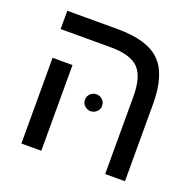

<svg xmlns="http://www.w3.org/2000/svg" viewBox="-110 -709 820 819"><g transform="rotate(20 300.0 -299.5)"><path d="M160.2 0H69.8V-389.2H160.2ZM540 0H450.2V-352.1Q450.2 -441.9 413.8 -479Q377.4 -516.1 288.1 -516.1H60.1V-599.1H289.1Q423.8 -599.1 481.9 -541.5Q540 -483.9 540 -351.1ZM260.7 -268.1Q260.7 -285.2 272.2 -296.1Q283.7 -307.1 299.3 -307.1Q314.9 -307.1 326.7 -296.1Q338.4 -285.2 338.4 -268.1Q338.4 -252.4 326.7 -241.5Q314.9 -230.5 299.3 -230.5Q283.7 -230.5 272.2 -241.5Q260.7 -252.4 260.7 -268.1Z"/></g></svg>

Font: Cousine
Style: Regular
Weight: 400
Monospace: yes
Designer: Steve Matteson
Foundry: Ascender Corporation
Version: Version 1.20